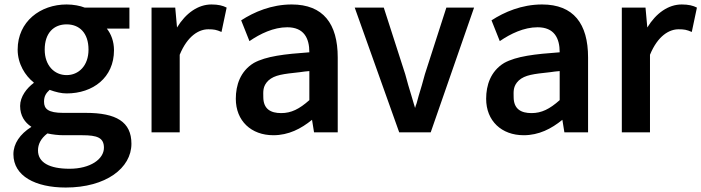

<svg xmlns="http://www.w3.org/2000/svg" viewBox="-20 -588 3138 859"><path d="M274 251C454 251 568 164 568 55C568 -43 500 -83 364 -83H263C195 -83 177 -101 177 -133C177 -158 186 -171 202 -186C229 -176 255 -170 278 -170C396 -170 490 -241 490 -363C490 -403 477 -436 458 -460H559V-554H359C339 -562 309 -568 278 -568C161 -568 59 -492 59 -366C59 -302 93 -249 131 -219V-217C100 -194 70 -156 70 -114C70 -70 91 -40 120 -21V-20C69 12 40 55 40 102C40 200 139 251 274 251ZM150 85C150 58 162 32 192 9C216 14 240 17 265 17H348C415 17 445 28 445 73C445 124 384 167 291 167C201 167 150 139 150 85ZM180 -366C180 -441 221 -479 278 -479C335 -479 376 -441 376 -366C376 -294 332 -252 278 -252C224 -252 180 -294 180 -366Z M764 -554H658V4H784V-343C819 -428 870 -457 912 -457C937 -457 948 -455 971 -445L994 -554C977 -563 956 -568 926 -568C866 -568 811 -529 772 -465Z M1203 17C1271 17 1327 -12 1376 -52L1385 4H1491V-331C1491 -482 1426 -568 1285 -568C1194 -568 1116 -534 1059 -497L1096 -404C1144 -437 1204 -466 1265 -466C1340 -466 1364 -417 1364 -354C1254 -346 1171 -337 1115 -306C1055 -269 1035 -207 1035 -146C1035 -47 1104 17 1203 17ZM1158 -154C1158 -177 1154 -202 1181 -228C1209 -253 1247 -257 1321 -265C1335 -267 1349 -269 1364 -270V-140C1319 -100 1283 -82 1238 -82C1191 -82 1158 -100 1158 -154Z M1793 -256 1697 -554H1567L1766 4H1907L2101 -554H1977L1881 -256C1872 -222 1863 -191 1853 -159L1844 -126C1841 -119 1839 -112 1837 -105C1835 -112 1833 -118 1831 -125L1821 -159C1811 -191 1802 -222 1793 -256Z M2323 17C2391 17 2447 -12 2496 -52L2505 4H2611V-331C2611 -482 2546 -568 2405 -568C2314 -568 2236 -534 2179 -497L2216 -404C2264 -437 2324 -466 2385 -466C2460 -466 2484 -417 2484 -354C2374 -346 2291 -337 2235 -306C2175 -269 2155 -207 2155 -146C2155 -47 2224 17 2323 17ZM2278 -154C2278 -177 2274 -202 2301 -228C2329 -253 2367 -257 2441 -265C2455 -267 2469 -269 2484 -270V-140C2439 -100 2403 -82 2358 -82C2311 -82 2278 -100 2278 -154Z M2868 -554H2762V4H2888V-343C2923 -428 2974 -457 3016 -457C3041 -457 3052 -455 3075 -445L3098 -554C3081 -563 3060 -568 3030 -568C2970 -568 2915 -529 2876 -465Z"/></svg>

Font: Bithumb Trading Sans Semibold
Style: Regular
Weight: 600
Designer: HamHyungwon
Foundry: Bithumb
Version: Version 1.100;Glyphs 3.1.2 (3151)